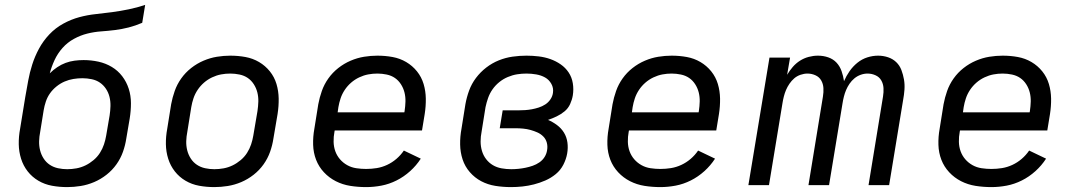

<svg xmlns="http://www.w3.org/2000/svg" viewBox="-20 -755 4390 783"><path d="M254 8Q222 8 192 2.5Q162 -3 136.5 -18Q111 -33 93 -56Q75 -79 66 -107.5Q57 -136 56.5 -167Q56 -198 62 -230L83 -359Q89 -393 95 -426Q101 -459 111.5 -492Q122 -525 139 -556.5Q156 -588 181 -614.5Q206 -641 238 -658.5Q270 -676 303.5 -685Q337 -694 370.5 -697.5Q404 -701 437.5 -705.5Q471 -710 505 -717Q539 -724 572 -735L560 -662Q532 -650 504.5 -643Q477 -636 449 -632.5Q421 -629 392.5 -627Q364 -625 336 -618Q308 -611 281.5 -596.5Q255 -582 235 -559.5Q215 -537 202.5 -510Q190 -483 183 -456Q197 -470 213.5 -481Q230 -492 247.5 -498.5Q265 -505 283.5 -507.5Q302 -510 321 -510Q352 -510 381.5 -503.5Q411 -497 436 -482Q461 -467 478.5 -444Q496 -421 505 -393Q514 -365 514 -334Q514 -303 509 -272L495 -190Q491 -163 481.5 -136Q472 -109 455 -85Q438 -61 414.5 -42.5Q391 -24 364 -12.5Q337 -1 309 3.5Q281 8 254 8ZM254 -65Q273 -65 292 -68.5Q311 -72 328.5 -80.5Q346 -89 361.5 -102Q377 -115 387.5 -131.5Q398 -148 404 -166Q410 -184 413 -202L427 -284Q430 -303 430.5 -322.5Q431 -342 426.5 -360Q422 -378 412 -393Q402 -408 387.5 -418Q373 -428 354 -432Q335 -436 316 -436Q298 -436 279.5 -433Q261 -430 243.5 -422.5Q226 -415 210.5 -402.5Q195 -390 184 -374.5Q173 -359 167 -341Q161 -323 158 -305L144 -218Q140 -198 139.5 -179Q139 -160 143.5 -142Q148 -124 158 -108.5Q168 -93 183 -83Q198 -73 216.5 -69Q235 -65 254 -65Z M854 8Q822 8 792 2.5Q762 -3 736.5 -18Q711 -33 693 -56Q675 -79 666 -107.5Q657 -136 656.5 -167Q656 -198 662 -230L678 -330Q683 -357 692.5 -384Q702 -411 719 -435Q736 -459 759.5 -477.5Q783 -496 810 -507.5Q837 -519 864.5 -523.5Q892 -528 919 -528Q951 -528 981 -522.5Q1011 -517 1036.5 -502Q1062 -487 1080.5 -464Q1099 -441 1107.5 -412.5Q1116 -384 1116.5 -353Q1117 -322 1112 -290L1095 -190Q1091 -163 1081.5 -136Q1072 -109 1055 -85Q1038 -61 1014.5 -42.5Q991 -24 964 -12.5Q937 -1 909 3.5Q881 8 854 8ZM854 -65Q873 -65 892 -68.5Q911 -72 928.5 -80.5Q946 -89 961.5 -102Q977 -115 987.5 -131.5Q998 -148 1004 -166Q1010 -184 1013 -202L1030 -302Q1033 -322 1033.5 -341Q1034 -360 1029.5 -378Q1025 -396 1015 -411.5Q1005 -427 990.5 -437Q976 -447 957 -451Q938 -455 919 -455Q900 -455 881.5 -451.5Q863 -448 845 -439.5Q827 -431 812 -418Q797 -405 786 -388.5Q775 -372 769 -354Q763 -336 760 -318L744 -218Q740 -198 739.5 -179Q739 -160 743.5 -142Q748 -124 758 -108.5Q768 -93 783 -83Q798 -73 816.5 -69Q835 -65 854 -65Z M1473 8Q1440 8 1408.5 3Q1377 -2 1349.5 -16Q1322 -30 1301 -52.5Q1280 -75 1269 -103.5Q1258 -132 1257 -164.5Q1256 -197 1262 -230L1278 -330Q1283 -357 1292.5 -384Q1302 -411 1319 -435Q1336 -459 1359.5 -477.5Q1383 -496 1410 -507.5Q1437 -519 1464.5 -523.5Q1492 -528 1519 -528Q1551 -528 1581 -522.5Q1611 -517 1636.5 -502Q1662 -487 1680.5 -464Q1699 -441 1707.5 -412.5Q1716 -384 1716.5 -353Q1717 -322 1712 -290L1701 -223H1345L1344 -218Q1340 -197 1340.5 -176.5Q1341 -156 1347.5 -138Q1354 -120 1366.5 -105.5Q1379 -91 1396 -81.5Q1413 -72 1433 -69Q1453 -66 1473 -66Q1495 -66 1516.5 -69.5Q1538 -73 1558.5 -82.5Q1579 -92 1596.5 -107Q1614 -122 1627 -141L1696 -108Q1678 -80 1652.5 -57Q1627 -34 1597 -19Q1567 -4 1535.5 2Q1504 8 1473 8ZM1357 -297H1629L1630 -302Q1633 -322 1633.5 -341Q1634 -360 1629.5 -378Q1625 -396 1615 -411.5Q1605 -427 1590.5 -437Q1576 -447 1557 -451Q1538 -455 1519 -455Q1500 -455 1481.5 -451.5Q1463 -448 1445 -439.5Q1427 -431 1412 -418Q1397 -405 1386 -388.5Q1375 -372 1369 -354Q1363 -336 1360 -318Z M2064 8Q2031 8 2000 3Q1969 -2 1942.5 -16Q1916 -30 1896 -53Q1876 -76 1866.5 -105Q1857 -134 1856.5 -166Q1856 -198 1862 -230L1878 -330Q1883 -358 1893 -385.5Q1903 -413 1921 -437Q1939 -461 1963 -479.5Q1987 -498 2014.5 -509Q2042 -520 2070.5 -524Q2099 -528 2127 -528Q2152 -528 2177 -525Q2202 -522 2224.5 -514Q2247 -506 2266.5 -492.5Q2286 -479 2299 -459.5Q2312 -440 2316 -415.5Q2320 -391 2316 -366Q2313 -348 2305 -330.5Q2297 -313 2282.5 -301Q2268 -289 2250.5 -280.5Q2233 -272 2215 -266Q2234 -258 2251.5 -245Q2269 -232 2280 -214Q2291 -196 2294 -174Q2297 -152 2293 -129Q2289 -106 2277.5 -83.5Q2266 -61 2246.5 -45Q2227 -29 2204 -19Q2181 -9 2157.5 -3Q2134 3 2110.5 5.5Q2087 8 2064 8ZM2065 -65Q2079 -65 2094 -66.5Q2109 -68 2123.5 -71Q2138 -74 2152.5 -79Q2167 -84 2180 -93Q2193 -102 2201 -115Q2209 -128 2211 -142Q2214 -158 2210 -173Q2206 -188 2195.5 -198.5Q2185 -209 2171.5 -215Q2158 -221 2143.5 -225Q2129 -229 2113.5 -230.5Q2098 -232 2082 -232H2018L2030 -305H2094Q2108 -305 2122 -306Q2136 -307 2149.5 -309.5Q2163 -312 2177 -316.5Q2191 -321 2203.5 -329Q2216 -337 2224.5 -349.5Q2233 -362 2235 -376Q2238 -396 2228.5 -413Q2219 -430 2203 -439Q2187 -448 2167 -451.5Q2147 -455 2127 -455Q2108 -455 2089 -452Q2070 -449 2051 -441Q2032 -433 2016 -420Q2000 -407 1988.5 -390.5Q1977 -374 1970.5 -355.5Q1964 -337 1960 -318L1944 -218Q1940 -198 1940 -178Q1940 -158 1945.5 -139.5Q1951 -121 1962.5 -106Q1974 -91 1990 -81.5Q2006 -72 2025.5 -68.5Q2045 -65 2065 -65Z M2673 8Q2640 8 2608.5 3Q2577 -2 2549.5 -16Q2522 -30 2501 -52.5Q2480 -75 2469 -103.5Q2458 -132 2457 -164.5Q2456 -197 2462 -230L2478 -330Q2483 -357 2492.5 -384Q2502 -411 2519 -435Q2536 -459 2559.5 -477.5Q2583 -496 2610 -507.5Q2637 -519 2664.5 -523.5Q2692 -528 2719 -528Q2751 -528 2781 -522.5Q2811 -517 2836.5 -502Q2862 -487 2880.5 -464Q2899 -441 2907.5 -412.5Q2916 -384 2916.5 -353Q2917 -322 2912 -290L2901 -223H2545L2544 -218Q2540 -197 2540.5 -176.5Q2541 -156 2547.5 -138Q2554 -120 2566.5 -105.5Q2579 -91 2596 -81.5Q2613 -72 2633 -69Q2653 -66 2673 -66Q2695 -66 2716.5 -69.5Q2738 -73 2758.5 -82.5Q2779 -92 2796.5 -107Q2814 -122 2827 -141L2896 -108Q2878 -80 2852.5 -57Q2827 -34 2797 -19Q2767 -4 2735.5 2Q2704 8 2673 8ZM2557 -297H2829L2830 -302Q2833 -322 2833.5 -341Q2834 -360 2829.5 -378Q2825 -396 2815 -411.5Q2805 -427 2790.5 -437Q2776 -447 2757 -451Q2738 -455 2719 -455Q2700 -455 2681.5 -451.5Q2663 -448 2645 -439.5Q2627 -431 2612 -418Q2597 -405 2586 -388.5Q2575 -372 2569 -354Q2563 -336 2560 -318Z M3032 0 3118 -520H3202L3190 -450Q3200 -467 3213 -482Q3226 -497 3242.5 -507.5Q3259 -518 3278 -523Q3297 -528 3315 -528H3316Q3338 -528 3358 -521Q3378 -514 3391.5 -499.5Q3405 -485 3412 -465Q3419 -445 3422 -424Q3431 -445 3444.5 -464.5Q3458 -484 3476.5 -499Q3495 -514 3517 -521Q3539 -528 3561 -528Q3582 -528 3601.5 -521.5Q3621 -515 3635 -501.5Q3649 -488 3656 -469.5Q3663 -451 3666.5 -431Q3670 -411 3668.5 -389.5Q3667 -368 3663 -347L3606 0H3522L3581 -361Q3584 -379 3583 -396Q3582 -413 3574 -427Q3566 -441 3550.5 -448Q3535 -455 3518 -455Q3504 -455 3490 -450Q3476 -445 3464.5 -435.5Q3453 -426 3444.5 -413.5Q3436 -401 3430.5 -388Q3425 -375 3421.5 -361Q3418 -347 3416 -334L3361 0H3277L3336 -361Q3339 -379 3338 -396Q3337 -413 3329 -427Q3321 -441 3305.5 -448Q3290 -455 3273 -455Q3259 -455 3244.5 -450Q3230 -445 3219 -435.5Q3208 -426 3199.5 -413.5Q3191 -401 3185.5 -388Q3180 -375 3176.5 -361Q3173 -347 3171 -334L3116 0Z M4023 8Q3990 8 3958.5 3Q3927 -2 3899.5 -16Q3872 -30 3851 -52.5Q3830 -75 3819 -103.5Q3808 -132 3807 -164.5Q3806 -197 3812 -230L3828 -330Q3833 -357 3842.5 -384Q3852 -411 3869 -435Q3886 -459 3909.5 -477.5Q3933 -496 3960 -507.5Q3987 -519 4014.5 -523.5Q4042 -528 4069 -528Q4101 -528 4131 -522.5Q4161 -517 4186.5 -502Q4212 -487 4230.5 -464Q4249 -441 4257.5 -412.5Q4266 -384 4266.5 -353Q4267 -322 4262 -290L4251 -223H3895L3894 -218Q3890 -197 3890.5 -176.5Q3891 -156 3897.5 -138Q3904 -120 3916.5 -105.5Q3929 -91 3946 -81.5Q3963 -72 3983 -69Q4003 -66 4023 -66Q4045 -66 4066.5 -69.5Q4088 -73 4108.5 -82.5Q4129 -92 4146.5 -107Q4164 -122 4177 -141L4246 -108Q4228 -80 4202.5 -57Q4177 -34 4147 -19Q4117 -4 4085.5 2Q4054 8 4023 8ZM3907 -297H4179L4180 -302Q4183 -322 4183.5 -341Q4184 -360 4179.5 -378Q4175 -396 4165 -411.5Q4155 -427 4140.5 -437Q4126 -447 4107 -451Q4088 -455 4069 -455Q4050 -455 4031.5 -451.5Q4013 -448 3995 -439.5Q3977 -431 3962 -418Q3947 -405 3936 -388.5Q3925 -372 3919 -354Q3913 -336 3910 -318Z"/></svg>

Font: Iosevka Aile
Style: Italic
Weight: 400
Italic angle: -9°
Designer: Belleve Invis
Foundry: Belleve Invis
Version: Version 28.0.1; ttfautohint (v1.8.4)